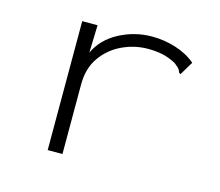

<svg xmlns="http://www.w3.org/2000/svg" viewBox="-74 -558 749 653"><g transform="rotate(15 300.0 -231.5)"><path d="M143 -453H197L194 -356Q218 -407 272 -435.5Q326 -464 387 -464Q430 -464 471 -451Q512 -438 541 -413L517 -373L512 -365L506 -370Q505 -376 500.5 -381.5Q496 -387 483 -397Q459 -410 435.5 -415Q412 -420 385 -420Q337 -420 293.5 -399.5Q250 -379 222.5 -340Q195 -301 195 -244V1H143Z"/></g></svg>

Font: Inconsolata Expanded Light
Style: Regular
Weight: 300
Width: 7
Monospace: yes
Designer: Raph Levien, Cyreal, Brenton Simpson
Foundry: Raph Levien, Cyreal, Google
Version: Version 3.001; ttfautohint (v1.8.2.53-6de2)